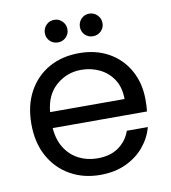

<svg xmlns="http://www.w3.org/2000/svg" viewBox="-82 -798 785 879"><g transform="rotate(-10 310.0 -359.0)"><path d="M566 -169Q552 -119 518.5 -79Q485 -39 433.5 -15Q382 9 314 9Q236 9 174.5 -26Q113 -61 78 -124.5Q43 -188 43 -275Q43 -361 77.5 -424.5Q112 -488 173 -522.5Q234 -557 314 -557Q393 -557 452.5 -523Q512 -489 544.5 -429.5Q577 -370 577 -295Q577 -280 576.5 -267Q576 -254 574 -240H136Q140 -185 164.5 -146.5Q189 -108 228 -88Q267 -68 314 -68Q376 -68 414.5 -96.5Q453 -125 468 -169ZM310 -480Q244 -480 194 -437Q144 -394 137 -314H483Q483 -367 459.5 -404Q436 -441 396.5 -460.5Q357 -480 310 -480ZM229 -622Q206 -622 191 -637Q176 -652 176 -674Q176 -696 191 -711.5Q206 -727 229 -727Q250 -727 265.5 -711.5Q281 -696 281 -674Q281 -652 265.5 -637Q250 -622 229 -622ZM391 -622Q369 -622 354 -637Q339 -652 339 -674Q339 -696 354 -711.5Q369 -727 391 -727Q413 -727 428.5 -711.5Q444 -696 444 -674Q444 -652 428.5 -637Q413 -622 391 -622Z"/></g></svg>

Font: Poppins
Style: Regular
Weight: 400
Designer: Ninad Kale (Devanagari), Jonny Pinhorn (Latin)
Version: Version 5.002